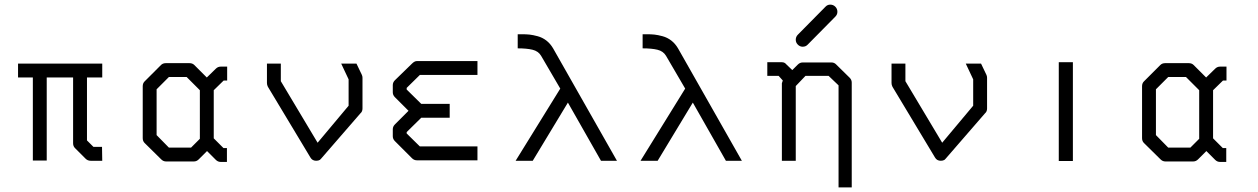

<svg xmlns="http://www.w3.org/2000/svg" viewBox="-20 -745 5440 830"><path d="M58 -410V-470H422V-410H356V-138L384 -110H421L422 -50H372Q359 -50 350 -59L304 -105Q296 -113 296 -126V-410H182V-51H122V-410Z M904 -147 946 -105H961V-45H934Q922 -45 913 -54L875 -92L839 -56Q830 -47 818 -47H698Q686 -47 677 -56L605 -127Q597 -135 597 -148V-372Q597 -385 605 -393L676 -464Q684 -472 697 -472H799Q812 -472 820 -464L874 -410L913 -448Q922 -457 934 -457H962V-397H947L904 -355ZM844 -145V-355L787 -412H710L657 -359V-161L710 -107H806Z M1521 -470 1544 -422Q1547 -416 1547 -409V-276Q1547 -262.5 1538 -255L1368 -59L1363 -54Q1356.5 -50 1347 -50Q1330 -50 1322 -64L1138 -370Q1134 -378 1134 -386V-470H1194V-394L1353 -128L1487 -288V-402L1455 -470Z M2044 -52H1782Q1770 -52 1761 -61L1687 -135Q1678 -144 1678 -156V-186Q1678 -198 1687 -207L1746 -266L1687 -325Q1678 -334 1678 -346V-377Q1678 -389 1687 -398L1761 -470Q1772 -481 1782 -481H2044V-421H1795L1738 -365V-358L1801 -296H1924V-236H1801L1738 -174V-168L1795 -112H2044Z M2218 -536V-597H2236Q2254.5 -597 2269 -595.5Q2283.5 -594 2304 -588.5Q2324.5 -583 2341.8 -569.8Q2359 -556.5 2371 -536L2647 -50H2578L2435 -301.5L2283 -50H2209L2402 -362L2319 -504Q2307 -524 2282 -530Q2257 -536 2218 -536Z M2758 -536V-597H2776Q2794.5 -597 2809 -595.5Q2823.5 -594 2844 -588.5Q2864.5 -583 2881.8 -569.8Q2899 -556.5 2911 -536L3187 -50H3118L2975 -301.5L2823 -50H2749L2942 -362L2859 -504Q2847 -524 2822 -530Q2797 -536 2758 -536Z M3405 -442 3429 -466Q3438 -475 3450 -475H3574Q3586 -475 3594 -467L3653 -409Q3662 -400 3662 -388V65H3605V-376L3562 -417H3462L3420 -373V-50H3360V-385Q3360 -387 3364 -397L3346 -417H3297V-476H3360Q3372 -476 3379 -467ZM3420 -573Q3420 -586 3429 -595L3548.5 -716Q3557 -725 3569 -725Q3582 -725 3591 -716Q3600 -707 3600 -694Q3600 -682 3591 -673L3471.5 -552Q3463 -543 3450 -543Q3438 -543 3429 -552Q3420 -561 3420 -573Z M4221 -470 4244 -422Q4247 -416 4247 -409V-276Q4247 -262.5 4238 -255L4068 -59L4063 -54Q4056.5 -50 4047 -50Q4030 -50 4022 -64L3838 -370Q3834 -378 3834 -386V-470H3894V-394L4053 -128L4187 -288V-402L4155 -470Z M4557 -476H4618V-49H4557Z M5224 -147 5266 -105H5281V-45H5254Q5242 -45 5233 -54L5195 -92L5159 -56Q5150 -47 5138 -47H5018Q5006 -47 4997 -56L4925 -127Q4917 -135 4917 -148V-372Q4917 -385 4925 -393L4996 -464Q5004 -472 5017 -472H5119Q5132 -472 5140 -464L5194 -410L5233 -448Q5242 -457 5254 -457H5282V-397H5267L5224 -355ZM5164 -145V-355L5107 -412H5030L4977 -359V-161L5030 -107H5126Z"/></svg>

Font: 3270 Nerd Font Mono
Style: Regular
Weight: 400
Monospace: yes
Version: Version 3.0.1;Nerd Fonts 3.0.0